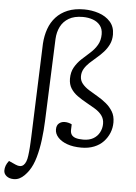

<svg xmlns="http://www.w3.org/2000/svg" viewBox="-103 -830 784 1108"><g transform="rotate(5 288.5 -276.5)"><path d="M399 -33Q433 -33 456.5 -46.5Q480 -60 492.5 -83.5Q505 -107 505 -134Q505 -162 490 -182Q475 -202 450.5 -217Q426 -232 398.5 -247Q371 -262 346.5 -279.5Q322 -297 307 -320.5Q292 -344 292 -377Q292 -415 308 -443Q324 -471 347.5 -493Q371 -515 395.5 -536.5Q420 -558 436 -585Q452 -612 452 -648Q452 -679 436 -699Q420 -719 393.5 -728.5Q367 -738 335 -738Q286 -738 254.5 -719.5Q223 -701 207 -669.5Q191 -638 189 -598L170 -121Q168 -67 161 -11.5Q154 44 140.5 91.5Q127 139 105 171Q94 187 80.5 200.5Q67 214 52 221.5Q37 229 19 229Q-7 229 -23 216Q-39 203 -39 184Q-39 170 -34 156Q-29 142 -17 127L23 145Q52 158 69 142.5Q86 127 91 87Q93 73 94 61Q95 49 96 36.5Q97 24 97.5 9.5Q98 -5 99 -23L119 -565Q122 -611 136 -650.5Q150 -690 177 -719.5Q204 -749 244 -765.5Q284 -782 339 -782Q383 -782 424 -768.5Q465 -755 491 -726Q517 -697 517 -652Q517 -620 505 -595Q493 -570 474.5 -549.5Q456 -529 435 -511.5Q414 -494 395.5 -476.5Q377 -459 365.5 -439.5Q354 -420 354 -396Q354 -372 369 -353.5Q384 -335 408 -320Q432 -305 459 -289.5Q486 -274 509.5 -254.5Q533 -235 548.5 -209.5Q564 -184 564 -147Q564 -115 552.5 -86.5Q541 -58 519.5 -35Q498 -12 465.5 1Q433 14 392 14Q344 14 309.5 1.5Q275 -11 256 -32Q237 -53 237 -78Q237 -102 251 -113.5Q265 -125 284 -125Q296 -125 307 -122Q318 -119 325 -115L324 -85Q323 -67 330.5 -55.5Q338 -44 354.5 -38.5Q371 -33 399 -33Z"/></g></svg>

Font: Literata Light
Style: Italic
Weight: 300
Italic angle: -2°
Designer: Latin by Veronika Burian and Jose Scaglione. Greek by Irene Vlachou. Cyrillic by Vera Evstafieva
Foundry: TypeTogether
Version: Version 3.103;gftools[0.9.29]